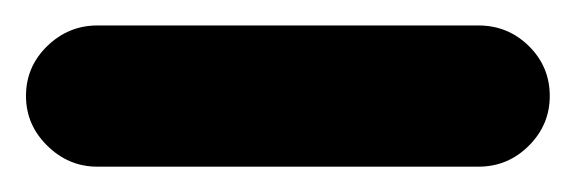

<svg xmlns="http://www.w3.org/2000/svg" viewBox="-76 -97 449 150"><path d="M353.5 -22Q353.5 0.5 337.2 16.8Q320.8 33.2 297.9 33.2H0Q-22.5 33.2 -39.1 16.8Q-55.7 0.5 -55.7 -22Q-55.7 -44.9 -39.1 -61Q-22.5 -77.1 0 -77.1H297.9Q320.8 -77.1 337.2 -61Q353.5 -44.9 353.5 -22Z"/></svg>

Font: Mikhak-DS2-FD SemiBold
Style: Regular
Weight: 600
Designer: Amin Abedi
Version: Version 3.2